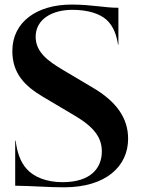

<svg xmlns="http://www.w3.org/2000/svg" viewBox="-20 -813 619 840"><path d="M34 -590C34 -717 141.5 -793 293 -793C382 -793 436 -779 498 -779V-617.5H496.5C490.5 -654 479.5 -696 445.5 -727C416.5 -752.5 366.5 -770 296.5 -770C209 -770 136 -729.5 136 -652C136 -582.5 195 -543.5 253 -508.5L386 -429.5C488 -369.5 540.5 -297.5 540.5 -206C540.5 -85 443 6.5 260 6.5C194 6.5 122.5 0.5 46.5 -0.5V-197.5H48.5C54 -153 66.5 -106.5 98 -72.5C128.5 -39 182.5 -16 253.5 -16C378 -16 425.5 -78.5 425.5 -150.5C425.5 -209.5 394 -256 305.5 -308L168 -389.5C86 -438 34 -493.5 34 -590Z"/></svg>

Font: Beautique Display
Style: Bold
Weight: 700
Designer: Nhat-Quang Ngo
Version: Version 1.100;Glyphs 3.2.3 (3260)